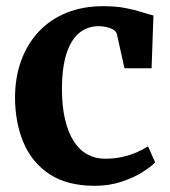

<svg xmlns="http://www.w3.org/2000/svg" viewBox="-20 -589 550 620"><path d="M286 11Q197.5 11 140.8 -26Q84 -63 56.5 -127.2Q29 -191.5 28.5 -273Q28.5 -338 48 -392.2Q67.5 -446.5 104.5 -486.2Q141.5 -526 194.2 -547.5Q247 -569 313 -569Q354.5 -569 385.2 -563Q416 -557 438.2 -549.8Q460.5 -542.5 475.5 -539L469.5 -368.5H382L357.5 -478.5Q355.5 -487.5 345.8 -493.2Q336 -499 323.2 -501.8Q310.5 -504.5 298.5 -504.5Q264 -504.5 237.5 -484Q211 -463.5 195.8 -419.2Q180.5 -375 180 -302.5Q180 -246 190 -203.5Q200 -161 218.2 -132.8Q236.5 -104.5 262.2 -90.5Q288 -76.5 318.5 -76.5Q349.5 -76.5 375 -82.2Q400.5 -88 421.5 -97.2Q442.5 -106.5 458 -116.5L481 -64.5Q467 -50 438.5 -32.2Q410 -14.5 371 -1.8Q332 11 286 11Z"/></svg>

Font: Merriweather 20pt
Style: Bold
Weight: 700
Version: Version 2.100